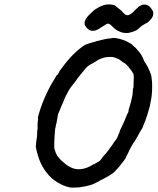

<svg xmlns="http://www.w3.org/2000/svg" viewBox="-20 -819 718 874"><path d="M494 -646Q494 -647 504 -646Q528 -643 553 -632Q580 -620 586 -611Q588 -609 592 -606Q599 -600 602 -596Q604 -594 607 -590Q614 -583 622 -571Q632 -554 635 -544Q637 -538 642 -532Q651 -519 657 -505Q659 -499 660 -498Q663 -492 663 -490L665 -485Q665 -485 666 -483Q667 -481 667.5 -478Q668 -475 669 -472Q671 -461 672 -448Q672 -441 672.5 -433.5Q673 -426 672.5 -417.5Q672 -409 672 -403Q671 -386 669 -373Q668 -367 667 -362Q666 -354 662 -336Q659 -324 657 -318Q653 -302 642 -271Q639 -264 636.5 -257.5Q634 -251 632.5 -247Q631 -243 629 -238Q625 -229 623 -228Q622 -227 620 -223Q618 -219 616 -216.5Q614 -214 612 -209Q606 -196 603 -193Q602 -191 599 -186Q593 -175 588 -169Q585 -165 581.5 -158.5Q578 -152 575.5 -147.5Q573 -143 569 -135Q559 -113 556 -109Q554 -105 553 -101Q550 -95 538 -80Q516 -51 504 -40Q499 -34 496 -32.5Q493 -31 490 -28Q484 -24 475 -18.5Q466 -13 457.5 -8.5Q449 -4 443 -1Q439 0 437 2Q434 3 432 5Q429 7 415.5 13.5Q402 20 400 21Q397 21 390 24Q381 26 369 29Q363 30 359 31Q341 35 314 35H303L293 33Q268 27 243 12Q212 -6 190 -36Q180 -49 173 -62Q159 -87 151 -117Q140 -156 144 -158Q144 -158 144 -164Q145 -178 148 -194Q149 -203 149 -207Q149 -223 151 -234Q151 -238 151 -248.5Q151 -259 151.5 -261Q152 -263 152 -267.5Q152 -272 153 -275Q154 -281 153 -281Q150 -282 165 -327Q182 -377 211 -431Q217 -441 223.5 -452Q230 -463 234 -470Q238 -477 239 -477Q240 -476 244 -481.5Q248 -487 248 -489.5Q248 -492 261 -509Q295 -555 327 -584Q365 -617 376 -618Q378 -618 381 -620Q389 -623 398 -625Q399 -626 402.5 -626.5Q406 -627 409 -628Q412 -629 417 -631Q428 -634 441 -637Q449 -639 452.5 -639.5Q456 -640 459.5 -641Q463 -642 464 -642Q465 -642 466.5 -642.5Q468 -643 471 -643Q476 -644 488 -645Q494 -646 494 -646ZM495 -559Q491 -560 481 -560Q471 -560 466 -559Q449 -557 428 -547Q421 -543 412 -537Q398 -528 396 -528Q393 -527 382 -519Q371 -511 356 -491Q354 -488 350 -483.5Q346 -479 341 -472.5Q336 -466 333.5 -463Q331 -460 327 -453.5Q323 -447 320 -444Q309 -431 301 -420Q295 -412 280 -383Q276 -376 274.5 -371.5Q273 -367 272 -365Q271 -363 269.5 -358.5Q268 -354 266 -350Q258 -334 250 -312Q248 -308 246 -304Q243 -296 241 -281Q240 -272 237 -258Q235 -254 234.5 -250.5Q234 -247 234 -245Q231 -234 230 -221Q230 -214 229.5 -213.5Q229 -213 228.5 -200.5Q228 -188 228 -186Q228 -184 227.5 -184Q227 -184 227 -165V-146L228 -141Q234 -120 241 -109Q246 -103 253 -95Q260 -87 262 -86Q263 -86 268 -81Q289 -61 312 -53Q332 -46 354 -50Q366 -52 376 -56Q390 -61 402 -69Q406 -72 407 -72Q408 -70 414 -75Q418 -77 418 -77Q419 -77 423 -80Q425 -82 425.5 -81.5Q426 -81 428 -82.5Q430 -84 431 -85Q437 -88 444 -99Q445 -101 448 -105Q469 -127 493 -162L498 -170Q498 -170 502 -175.5Q506 -181 506.5 -181.5Q507 -182 509 -185Q511 -188 511.5 -188.5Q512 -189 513.5 -192.5Q515 -196 516 -198Q517 -200 517 -201Q517 -202 518.5 -205Q520 -208 520 -208.5Q520 -209 522 -212.5Q524 -216 524 -218.5Q524 -221 531.5 -236.5Q539 -252 544 -263Q554 -286 559 -299Q559 -301 560 -301Q561 -301 563.5 -307.5Q566 -314 565 -315Q565 -316 566 -321Q578 -357 583 -386Q585 -404 585 -414Q585 -416 586 -416.5Q587 -417 587 -418Q588 -422 588 -434Q589 -453 589 -468L588 -480L587 -484Q585 -487 584.5 -487Q584 -487 584 -488Q584 -490 570 -508Q555 -528 546 -532Q543 -533 534 -540Q525 -547 522 -549Q507 -556 495 -559ZM463 -798Q476 -800 489 -798Q506 -795 506 -792Q506 -792 509 -789Q514 -786 522 -779Q529 -773 533 -770Q536 -767 541 -761Q551 -750 559 -750Q563 -749 567 -751Q578 -756 585 -763Q590 -767 590 -768Q590 -769 597 -775Q600 -777 599.5 -777.5Q599 -778 602.5 -780Q606 -782 607 -784L608 -786L612 -789Q621 -795 628 -797Q641 -800 652 -795Q662 -790 670 -778Q675 -772 677 -765Q680 -749 670 -735Q658 -720 649 -715Q648 -714 647 -713.5Q646 -713 645 -713Q644 -713 640 -710.5Q636 -708 633 -706Q626 -703 611 -689Q606 -684 599 -680Q581 -672 564 -669Q551 -668 540 -670Q530 -672 518 -678Q504 -685 489 -701Q480 -710 474 -711Q472 -712 469 -711Q464 -710 453 -702Q446 -697 441.5 -695Q437 -693 434 -690Q424 -683 413 -680Q394 -675 380 -687Q371 -695 369 -701Q368 -703 367 -703Q365 -705 365 -714L366 -722L367 -724Q367 -726 369.5 -730Q372 -734 372 -734.5Q372 -735 374.5 -738Q377 -741 377 -741.5Q377 -742 380.5 -745.5Q384 -749 384.5 -750Q385 -751 391 -756.5Q397 -762 399 -764Q401 -767 410 -774Q439 -794 463 -798Z"/></svg>

Font: TT2020 Style E
Style: Italic
Weight: 400
Italic angle: -15°
Version: Version 0.2.000